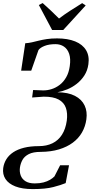

<svg xmlns="http://www.w3.org/2000/svg" viewBox="-52 -1008 633 1285"><path d="M167 257.5Q96.5 257.5 50.8 239.5Q5 221.5 -15.5 189.8Q-36 158 -30.5 116.5Q-26 84.5 -9.5 57.8Q7 31 36.5 11.2Q66 -8.5 108.8 -19.2Q151.5 -30 208.5 -30Q259.5 -30 298.8 -49Q338 -68 362.5 -106Q387 -144 395 -200.5Q401.5 -249.5 389 -285.8Q376.5 -322 340.5 -341.8Q304.5 -361.5 240 -361L163 -355.5L169.5 -405.5L236 -403Q264 -402.5 293 -411.5Q322 -420.5 347.5 -440Q373 -459.5 391 -490.8Q409 -522 415 -566Q422 -615 411 -647.5Q400 -680 376 -696.2Q352 -712.5 319.5 -712.5Q276.5 -712.5 247 -701Q217.5 -689.5 205.5 -673L157 -535H89.5L117 -718.5Q140.5 -720 162.2 -725Q184 -730 208 -736Q232 -742 261.5 -746.5Q291 -751 330 -751Q401.5 -751 451.2 -730.8Q501 -710.5 524.2 -671.8Q547.5 -633 539.5 -577.5Q533.5 -535.5 512.8 -503.2Q492 -471 462.2 -447.5Q432.5 -424 398.2 -410Q364 -396 332 -390.5Q404 -390 449.5 -366.5Q495 -343 514.2 -302.2Q533.5 -261.5 526 -209Q519.5 -161.5 496.8 -121.8Q474 -82 435.2 -53.2Q396.5 -24.5 342.8 -8.2Q289 8 220.5 8.5Q169.5 8.5 140.5 23.5Q111.5 38.5 98.5 62Q85.5 85.5 81.5 113Q77.5 141.5 86.5 166Q95.5 190.5 118.8 205Q142 219.5 180.5 219.5Q214 219.5 239.5 212.8Q265 206 283.2 195Q301.5 184 312.5 172.5L350.5 98H410L387.5 217.5Q356.5 230.5 304.5 244Q252.5 257.5 167 257.5ZM297 -807 208 -974.5 233.5 -987.5Q261.5 -962.5 289.2 -936.5Q317 -910.5 343 -884Q378 -910.5 417 -935.8Q456 -961 498 -987L521.5 -971.5L371 -807Z"/></svg>

Font: Merriweather 96pt Medium
Style: Italic
Weight: 500
Italic angle: -7.8°
Version: Version 2.101